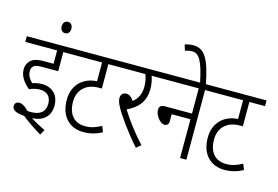

<svg xmlns="http://www.w3.org/2000/svg" viewBox="-121 -1159 2220 1531"><g transform="rotate(15 989.5 -394.0)"><path d="M212 -238C269 -238 305 -207 305 -145C305 -77 261 -46 187 -46C178 -46 168 -46 158 -48C129 -80 103 -94 81 -94C57 -94 43 -80 43 -57C43 -20 88 -6 144 -3C191 35 246 72 306 108L330 65C287 44 244 21 209 -1C302 -6 357 -56 357 -144C357 -230 303 -285 218 -285C190 -285 163 -280 139 -271C118 -291 95 -320 95 -357C95 -375 99 -389 108 -398C121 -412 138 -417 176 -417H314V-575H410V-622H0V-575H263V-465H185C121 -465 92 -453 71 -431C53 -413 44 -390 44 -360C44 -299 86 -251 126 -218C154 -231 183 -238 212 -238Z M248 -771C248 -742 265 -724 288 -724C312 -724 328 -741 328 -771C328 -799 313 -818 288 -818C265 -818 248 -799 248 -771Z M815 -575V-622H397V-575H634V-420C526 -415 439 -343 439 -215C439 -75 520 0 633 0C688 0 739 -14 785 -39L766 -87C720 -62 686 -49 632 -49C553 -49 491 -99 491 -214C491 -266 510 -307 540 -333C570 -360 610 -374 666 -374H686V-575Z M1108 -19C1042 -89 969 -184 920 -264C996 -301 1061 -355 1061 -471C1061 -510 1053 -549 1043 -575H1139V-622H802V-575H991C1000 -554 1010 -519 1010 -476C1010 -414 987 -369 948 -342C930 -370 911 -385 887 -385C857 -385 841 -364 841 -339C841 -319 846 -299 866 -263C897 -206 977 -92 1070 12Z M1126 -622V-575H1432V-367H1209C1173 -367 1162 -351 1162 -325C1162 -280 1207 -224 1242 -224C1265 -224 1277 -237 1277 -266V-320H1432V0H1484V-575H1574V-622Z M1432 -615H1480C1439 -826 1394 -896 1303 -896C1275 -896 1253 -891 1233 -884L1248 -836C1265 -843 1284 -847 1306 -847C1364 -847 1396 -791 1432 -615Z M1979 -575V-622H1561V-575H1798V-420C1690 -415 1603 -343 1603 -215C1603 -75 1684 0 1797 0C1852 0 1903 -14 1949 -39L1930 -87C1884 -62 1850 -49 1796 -49C1717 -49 1655 -99 1655 -214C1655 -266 1674 -307 1704 -333C1734 -360 1774 -374 1830 -374H1850V-575Z"/></g></svg>

Font: Noto Sans Devanagari Condensed Light
Style: Regular
Weight: 300
Width: 3
Designer: Jelle Bosma - Monotype Design Team
Foundry: Monotype Imaging Inc.
Version: Version 2.004